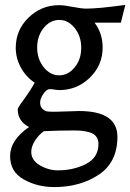

<svg xmlns="http://www.w3.org/2000/svg" viewBox="-20 -530 529 780"><path d="M471 -438H364Q397 -395 397 -337Q397 -265 345 -214.5Q293 -164 221 -164Q214 -164 201.5 -166Q189 -168 183 -168Q169 -168 156 -148.5Q143 -129 143 -113Q143 -96 153.5 -87Q164 -78 174.5 -77Q185 -76 204 -76Q220 -76 253 -77.5Q286 -79 301 -79Q457 -79 457 26Q457 129 381.5 179.5Q306 230 200 230Q132 230 76.5 199Q21 168 21 104Q21 39 98 -14Q52 -37 52 -87Q52 -90 64 -108Q105 -164 121 -194Q85 -218 64.5 -256Q44 -294 44 -336Q44 -408 96 -458.5Q148 -509 220 -509Q239 -509 275.5 -502Q312 -495 330 -495Q380 -495 489 -510ZM220 -224Q257 -224 283.5 -256.5Q310 -289 310 -336Q310 -383 283.5 -416Q257 -449 221 -449Q184 -449 157.5 -416.5Q131 -384 131 -337Q131 -290 157.5 -257Q184 -224 220 -224ZM158 3Q137 18 122 41.5Q107 65 107 87Q107 121 142 141.5Q177 162 215 162Q279 162 329.5 136Q380 110 380 55Q380 37 371 25Q362 13 345 8Q328 3 313.5 1.5Q299 0 278 0Q218 0 158 3Z"/></svg>

Font: Rosario
Style: Regular
Weight: 400
Designer: Hector Gatti
Foundry: Omnibus-Type
Version: Version 1.004